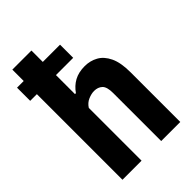

<svg xmlns="http://www.w3.org/2000/svg" viewBox="-238 -902 996 996"><g transform="rotate(-45 260.5 -404.0)"><path d="M50 0V-808H190V-488.5H197Q219 -520.5 251 -538Q283 -555.5 328.5 -555.5Q368 -555.5 401 -537.2Q434 -519 454 -477.2Q474 -435.5 474 -364.5V0H334V-353Q334 -397.5 316.8 -413.8Q299.5 -430 271.5 -430Q251.5 -430 228 -420Q204.5 -410 190 -387V0ZM1 -628V-724.5H316.5V-628Z"/></g></svg>

Font: Encode Sans Condensed
Style: Bold
Weight: 700
Width: 3
Designer: Multiple Designers
Foundry: Impallari Type
Version: Version 3.000; ttfautohint (v1.8.3) -l 8 -r 50 -G 200 -x 14 